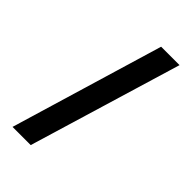

<svg xmlns="http://www.w3.org/2000/svg" viewBox="-222 -767 849 849"><g transform="rotate(45 202.5 -342.5)"><path d="M367.2 -700.2 151.9 15.1H38.1L252 -700.2Z"/></g></svg>

Font: D-DIN-PRO ExtraBold
Style: Bold
Weight: 800
Designer: Charles Nix
Foundry: CyberFei
Version: Version 1.000;hotconv 1.0.109;makeotfexe 2.5.65596